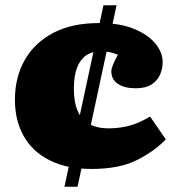

<svg xmlns="http://www.w3.org/2000/svg" viewBox="-20 -676 688 733"><path d="M226 37 375 -656H425L276 37ZM329 -31Q235 -31 169.5 -64Q104 -97 70.5 -156.5Q37 -216 37 -295Q37 -381 74.5 -447Q112 -513 183.5 -550.5Q255 -588 358 -588Q437 -588 491 -566Q545 -544 573 -510Q601 -476 601 -439Q601 -414 591 -391Q581 -368 558.5 -353.5Q536 -339 498 -339Q455 -339 430 -356Q405 -373 405 -404Q405 -413 411 -428Q417 -443 430 -467Q414 -474 398 -477Q382 -480 362 -480Q332 -480 309.5 -465Q287 -450 274.5 -418.5Q262 -387 262 -337Q262 -260 295 -223Q328 -186 395 -186Q433 -186 470 -195Q507 -204 553 -231L613 -144Q569 -98 502 -64.5Q435 -31 329 -31Z"/></svg>

Font: Literata Variable Black
Style: Regular
Weight: 900
Designer: Latin by Veronika Burian and Jose Scaglione. Greek by Irene Vlachou. Cyrillic by Vera Evstafieva.
Foundry: TypeTogether
Version: Version 3.021